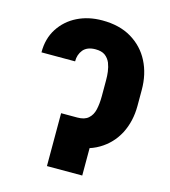

<svg xmlns="http://www.w3.org/2000/svg" viewBox="-110 -825 807 913"><g transform="rotate(15 293.5 -368.5)"><path d="M222.2 -120.6V-260.3H285.6Q321.3 -260.3 339.4 -276.9Q358.4 -293.5 364.7 -321.3Q371.6 -351.1 371.6 -388.2V-466.3Q371.6 -489.3 369.1 -508.3Q366.2 -530.8 358.4 -550.8Q349.6 -571.3 332.5 -584Q315.4 -596.2 285.6 -596.2Q245.1 -596.2 225.1 -572.8Q205.6 -548.8 206.1 -515.6H40.5Q40 -583 72.3 -633.3Q105 -683.6 159.2 -710.4Q213.4 -737.3 281.7 -737.3Q366.2 -737.3 425.3 -702.1Q485.4 -666 516.1 -605.5Q547.4 -544.4 547.4 -466.3V-388.2Q547.4 -312 516.1 -251Q484.4 -190.4 425.8 -155.8Q366.7 -120.6 280.8 -120.6ZM205.6 -260.3H379.4V0H205.6Z"/></g></svg>

Font: My Font
Style: Regular
Weight: 500
Designer: Rasmus Andersson
Foundry: rsms
Version: Version 0.001